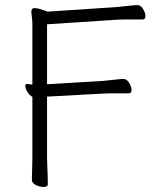

<svg xmlns="http://www.w3.org/2000/svg" viewBox="-20 -730 600 759"><path d="M447 -361Q432 -361 416 -361Q400 -361 386 -360L166 -348V-107Q166 -95 167 -74Q168 -53 168.5 -33Q169 -13 169 -1Q169 9 152 9Q138 9 122 1.5Q106 -6 106 -19Q106 -27 106.5 -43.5Q107 -60 107.5 -78Q108 -96 108 -108V-347Q97 -353 88.5 -366.5Q80 -380 80 -390Q80 -398 87 -398H89Q94 -397 98.5 -396.5Q103 -396 108 -396V-604Q108 -620 108 -634.5Q108 -649 106 -661Q105 -669 104.5 -674.5Q104 -680 104 -684Q104 -698 116 -698Q125 -698 137.5 -694.5Q150 -691 159 -687.5Q168 -684 168 -684L440 -702Q463 -704 488.5 -707Q514 -710 523 -710Q536 -710 545.5 -694.5Q555 -679 555 -667Q555 -653 544 -653H502Q487 -653 471 -653Q455 -653 441 -652L166 -634V-397L385 -410Q408 -412 433.5 -415Q459 -418 468 -418Q481 -418 490.5 -402.5Q500 -387 500 -375Q500 -361 489 -361Z"/></svg>

Font: Moon Stars Kai T Light
Style: Regular
Weight: 300
Designer: GuiWonder
Version: Version 1.101